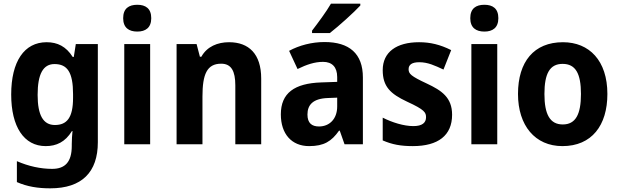

<svg xmlns="http://www.w3.org/2000/svg" viewBox="-20 -786 3370 1046"><path d="M234 -556C112 -556 41 -451 41 -271C41 -96 110 10 229 10C287 10 335 -12 372 -72H375C373 -52 371 -25 371 -1V9C371 96 335 134 264 134C202 134 136 120 72 92V206C129 231 187 240 254 240C426 240 513 152 513 -11V-546H393L382 -476H376C340 -533 293 -556 234 -556ZM277 -437C347 -437 378 -392 378 -273V-253C378 -144 344 -105 279 -105C215 -105 185 -159 185 -269C185 -383 215 -437 277 -437Z M728 -760C682 -760 651 -740 651 -687C651 -635 682 -614 728 -614C773 -614 804 -635 804 -687C804 -740 773 -760 728 -760ZM798 -546H657V0H798Z M1228 -556C1166 -556 1108 -533 1077 -477H1069L1051 -546H942V0H1083V-260C1083 -381 1107 -439 1185 -439C1240 -439 1262 -399 1262 -321V0H1403V-358C1403 -493 1335 -556 1228 -556Z M1943 -756V-766H1783C1757 -721 1713 -662 1680 -619V-606H1777C1826 -644 1909 -719 1943 -756ZM1748 -557C1679 -557 1610 -539 1555 -509L1601 -410C1650 -434 1694 -449 1740 -449C1789 -449 1817 -421 1817 -366V-340L1730 -337C1584 -332 1510 -279 1510 -163C1510 -56 1569 10 1664 10C1745 10 1786 -16 1827 -74H1831L1857 0H1957V-364C1957 -494 1883 -557 1748 -557ZM1766 -252 1817 -254V-206C1817 -137 1774 -97 1718 -97C1679 -97 1655 -115 1655 -162C1655 -215 1685 -249 1766 -252Z M2443 -161C2443 -255 2386 -293 2305 -331C2219 -371 2206 -384 2206 -409C2206 -434 2225 -447 2264 -447C2311 -447 2349 -429 2396 -407L2438 -513C2378 -543 2324 -556 2263 -556C2141 -556 2065 -503 2065 -404C2065 -315 2106 -275 2198 -232C2294 -188 2301 -173 2301 -147C2301 -118 2281 -99 2232 -99C2180 -99 2116 -119 2065 -145V-21C2116 1 2162 10 2229 10C2367 10 2443 -48 2443 -161Z M2619 -760C2573 -760 2542 -740 2542 -687C2542 -635 2573 -614 2619 -614C2664 -614 2695 -635 2695 -687C2695 -740 2664 -760 2619 -760ZM2689 -546H2548V0H2689Z M3289 -274C3289 -456 3190 -556 3047 -556C2889 -556 2802 -450 2802 -274C2802 -102 2895 10 3044 10C3204 10 3289 -103 3289 -274ZM2946 -274C2946 -385 2975 -438 3045 -438C3116 -438 3145 -385 3145 -274C3145 -163 3116 -108 3046 -108C2976 -108 2946 -163 2946 -274Z"/></svg>

Font: Noto Sans Sinhala UI SemiCondensed
Style: Bold
Weight: 700
Width: 4
Designer: Jelle Bosma - Monotype Design Team
Foundry: Monotype Imaging Inc.
Version: Version 2.006